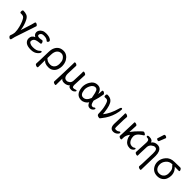

<svg xmlns="http://www.w3.org/2000/svg" viewBox="357 -2481 4393 4393"><g transform="rotate(45 2554.0 -284.5)"><path d="M238.8 185.1Q223.1 185.1 203.1 166.5Q183.1 147.9 183.1 130.9V126Q211.9 50.8 213.9 14.2L214.8 -11.2Q214.8 -78.1 193.8 -160.2Q167 -272 122.1 -350.1Q105 -380.9 81.5 -392.8Q58.1 -404.8 18.1 -404.8Q4.9 -404.8 -2.9 -403.8Q-26.9 -403.8 -26.9 -445.8Q-26.9 -491.2 3.9 -491.2Q62 -491.2 110.1 -472.2Q158.2 -453.1 190.9 -389.2Q252.9 -272.9 271 -119.1L270 -133.8L352.1 -391.1Q373 -460.9 377 -483.9Q379.9 -498 398.9 -498Q415 -498 437 -482.9Q459 -467.8 460.9 -450.2Q460.9 -444.8 456.1 -435.1Q443.8 -405.8 286.1 74.2Q276.9 101.1 263.2 168Q256.8 185.1 238.8 185.1Z M748 23.9Q640.1 23.9 586.9 -15.1Q529.8 -58.1 529.8 -127Q529.8 -220.2 621.1 -255.9Q601.1 -258.8 577.6 -285.9Q554.2 -313 554.2 -352.1Q554.2 -383.8 574 -416Q593.8 -448.2 634.3 -470.2Q674.8 -492.2 733.9 -492.2Q839.8 -492.2 892.1 -452.1Q915 -434.1 915 -418.9Q915 -397.9 901.1 -384Q887.2 -370.1 878.9 -370.1Q869.1 -370.1 854 -384.8Q819.8 -418.9 737.8 -418.9Q682.1 -418.9 658.9 -395.5Q635.7 -372.1 635.7 -350.1Q635.7 -348.1 636.5 -335.7Q637.2 -323.2 652.6 -314.7Q668 -306.2 703.9 -306.2Q739.7 -306.2 778.8 -317.9Q796.9 -317.9 810.5 -296.9Q824.2 -275.9 824.2 -256.8Q824.2 -235.8 807.1 -234.9Q716.8 -226.1 681.4 -213.1Q646 -200.2 628.9 -176Q611.8 -151.9 611.8 -125Q611.8 -122.1 612.3 -106.4Q612.8 -90.8 647 -70.8Q681.2 -50.8 738.8 -50.8Q797.9 -50.8 840.8 -63Q883.8 -75.2 918.9 -110.8Q933.1 -127 946.8 -127Q962.9 -127 962.9 -108.9Q962.9 -75.2 917 -34.2Q855 23.9 748 23.9Z M1308.6 -49.8Q1352.5 -49.8 1384.8 -75.2Q1443.8 -119.1 1443.8 -215.8Q1443.8 -236.8 1438.2 -283Q1432.6 -329.1 1393.8 -372.1Q1355 -415 1305.7 -415Q1239.7 -415 1199.2 -366.9Q1158.7 -318.8 1156.7 -217.8L1153.8 -109.9Q1159.7 -109.9 1182.6 -87.9Q1223.6 -49.8 1308.6 -49.8ZM1127.9 201.2Q1109.9 201.2 1085.7 189.7Q1061.5 178.2 1061.5 158.2Q1065.9 127 1073.7 -229Q1075.7 -324.2 1107.9 -380.9Q1168 -492.2 1299.8 -492.2Q1358.9 -492.2 1406.2 -461.2Q1453.6 -430.2 1484.9 -377Q1524.9 -307.1 1524.9 -213.9Q1524.9 -164.1 1505.9 -107.9Q1486.8 -51.8 1437.3 -13.9Q1387.7 23.9 1316.9 23.9Q1198.7 23.9 1151.9 -40L1149.9 184.1Q1149.9 201.2 1127.9 201.2Z M1707 195.8Q1690.9 195.8 1667 185.3Q1643.1 174.8 1642.1 158.2Q1646 107.9 1654.1 -150.1Q1662.1 -408.2 1662.1 -438L1660.6 -473.1Q1663.1 -490.2 1683.1 -490.2Q1699.7 -490.2 1721.2 -478.5Q1742.7 -466.8 1744.6 -449.2Q1744.6 -433.1 1742.7 -407.2Q1739.7 -373 1734.9 -192.9Q1734.9 -54.2 1831.1 -54.2Q1868.7 -54.2 1904.3 -84Q1939.9 -113.8 1942.9 -171.9Q1952.6 -383.8 1952.6 -414.1L1951.7 -467.8Q1951.7 -481.9 1972.7 -481.9Q1987.8 -481.9 2010.7 -470.9Q2033.7 -460 2037.1 -441.9Q2031.7 -367.2 2022.9 -118.2Q2022.9 -44.9 2058.1 -44.9Q2089.8 -44.9 2108.9 -53.5Q2127.9 -62 2139.6 -62Q2156.7 -62 2156.7 -45.9Q2156.7 -35.2 2142.1 -20Q2106.9 19 2053.7 19Q1967.8 19 1960 -36.1Q1943.8 -12.2 1905.3 4.9Q1866.7 22 1826.7 22Q1750 22 1729 -22L1727.1 129.9V183.1Q1727.1 195.8 1707 195.8Z M2370.1 -50.8Q2465.8 -50.8 2516.1 -184.1L2505.9 -235.8Q2489.7 -333 2468.8 -375Q2447.8 -417 2404.8 -417Q2339.8 -417 2297.9 -339.8Q2262.7 -274.9 2262.7 -211.9Q2262.7 -199.2 2264.6 -186Q2279.8 -50.8 2370.1 -50.8ZM2377.9 23.9Q2209 23.9 2185.1 -183.1Q2183.1 -198.2 2183.1 -212.9Q2183.1 -303.2 2229 -382.8Q2291 -492.2 2404.8 -492.2Q2525.9 -492.2 2556.6 -348.1Q2565.9 -391.1 2567.9 -458Q2568.8 -481.9 2590.8 -481.9Q2607.9 -481.9 2629.4 -466.1Q2650.9 -450.2 2652.8 -432.1Q2646 -379.9 2627.4 -303Q2608.9 -226.1 2589.8 -169.9Q2609.9 -78.1 2637.7 -61Q2652.8 -53.2 2675.8 -53.2Q2691.9 -53.2 2706.3 -66.2Q2720.7 -79.1 2733.9 -79.1Q2751 -79.1 2751 -61Q2751 -48.8 2738.5 -31Q2726.1 -13.2 2702.9 1.5Q2679.7 16.1 2647 16.1Q2575.7 16.1 2545.9 -73.2Q2520 -30.8 2474.4 -3.4Q2428.7 23.9 2377.9 23.9Z M2960 21Q2946.8 21 2924.8 14.2Q2886.7 2.9 2881.8 -30.8Q2879.9 -50.8 2879.4 -86.9Q2878.9 -123 2873.5 -171.6Q2868.2 -220.2 2854 -274.2Q2839.8 -328.1 2825.9 -359.1Q2812 -390.1 2793.5 -399.2Q2774.9 -408.2 2757.8 -408.2Q2738.8 -408.2 2716.8 -405.8Q2692.9 -405.8 2692.9 -446.8Q2692.9 -491.2 2724.1 -491.2Q2817.9 -491.2 2863.8 -439.9Q2930.2 -374 2954.1 -160.2L2960 -101.1Q3069.8 -231 3132.8 -460.9Q3145 -505.9 3168 -505.9Q3189.9 -505.9 3189.9 -473.1Q3189.9 -419.9 3162.1 -318.8Q3117.2 -160.2 3007.8 -24.9Q2989.7 -2.9 2981.9 9Q2974.1 21 2960 21Z M3409.2 17.1Q3298.3 17.1 3298.3 -126L3302.2 -253.9Q3307.1 -397 3307.1 -429.2L3306.2 -470.2Q3308.1 -484.9 3325.2 -484.9Q3336.9 -484.9 3353 -480Q3391.1 -465.8 3393.1 -444.8L3394 -441.9L3387.2 -353L3382.3 -122.1Q3382.3 -104 3384.3 -85Q3386.2 -65.9 3398.7 -62Q3411.1 -58.1 3425.3 -58.1Q3467.3 -58.1 3494.1 -81.1Q3512.2 -95.2 3523.9 -95.2Q3542 -95.2 3542 -74.2Q3542 -58.1 3523.4 -36.1Q3504.9 -14.2 3473.9 1.5Q3442.9 17.1 3409.2 17.1Z M3942.9 16.1Q3829.1 16.1 3771 -84Q3743.2 -130.9 3735.8 -190.9L3733.9 -207Q3710 -184.1 3692.4 -143.1Q3674.8 -102.1 3672.4 -74Q3669.9 -45.9 3669.9 -1Q3669.9 13.2 3648.9 13.2Q3632.8 13.2 3608.9 2.2Q3585 -8.8 3585 -26.9L3589.8 -115.2Q3601.1 -402.8 3601.1 -439.9V-475.1Q3601.1 -488.8 3622.1 -488.8Q3638.2 -488.8 3662.6 -478.3Q3687 -467.8 3687 -449.2Q3683.1 -397.9 3676.3 -242.2Q3745.1 -336.9 3839.8 -428.2Q3891.1 -481 3911.1 -481Q3920.9 -481 3937 -473.1Q3975.1 -455.1 3975.1 -434.1Q3975.1 -423.8 3926.3 -396Q3905.3 -383.8 3872.1 -355Q3809.1 -297.9 3809.1 -233.9Q3809.1 -176.8 3832 -129.9Q3872.1 -50.8 3948.2 -50.8Q3989.3 -50.8 4005.6 -64.5Q4022 -78.1 4034.2 -78.1Q4049.8 -78.1 4049.8 -62Q4049.8 -49.8 4036.4 -31.5Q4022.9 -13.2 3999 1.5Q3975.1 16.1 3942.9 16.1Z M4455.1 192.9Q4438 192.9 4414.6 182.4Q4391.1 171.9 4390.1 155.8L4389.2 152.8Q4395 109.9 4396 64.9L4406.2 -273.9Q4406.2 -315.9 4402.6 -344.5Q4398.9 -373 4384 -394Q4369.1 -415 4333 -415Q4295.9 -415 4250.5 -377.4Q4205.1 -339.8 4201.2 -278.8Q4193.8 -104 4193.8 -74.2Q4193.8 -9.8 4193.4 3.2Q4192.9 16.1 4171.9 16.1Q4156.2 16.1 4131.6 4.6Q4106.9 -6.8 4106.9 -25.9Q4110.8 -64 4123 -350.1Q4123 -363.8 4121.1 -378.9Q4115.2 -437 4064.9 -437Q4025.9 -437 4025.9 -462.9Q4025.9 -488.8 4079.1 -488.8Q4183.1 -488.8 4192.9 -419.9Q4246.1 -492.2 4337.2 -492.2Q4428.2 -492.2 4464.8 -408.2Q4487.8 -354 4487.8 -280.8V-270Q4477.1 73.2 4476.1 179.2Q4476.1 192.9 4455.1 192.9ZM4281.2 -561Q4265.1 -561 4248.5 -570.1Q4231.9 -579.1 4231.9 -589.8Q4231.9 -598.1 4233.9 -600.1L4283.2 -753.9Q4287.1 -770 4310.1 -770Q4329.1 -770 4347.7 -759Q4366.2 -748 4366.2 -731.9Q4366.2 -728 4303.2 -574.2Q4297.9 -561 4281.2 -561Z M4918 -76.2Q4981.9 -121.1 4981.9 -210Q4981.9 -221.2 4977.1 -280Q4972.2 -338.9 4912.1 -393.1Q4899.9 -402.8 4898.9 -414.1H4890.1Q4796.9 -414.1 4742.2 -345.2Q4690.9 -284.2 4690.9 -210.9Q4690.9 -133.8 4732.9 -88.9Q4769 -50.8 4825 -50.8Q4880.9 -50.8 4918 -76.2ZM4840.8 23.9Q4707 23.9 4645 -83Q4610.8 -143.1 4610.8 -212.9Q4610.8 -314 4684.3 -400.9Q4757.8 -487.8 4889.2 -487.8Q5024.9 -487.8 5076.2 -491.2Q5093.8 -491.2 5108.4 -468Q5123 -444.8 5123 -431.2Q5123 -412.1 5106.9 -412.1Q5040 -414.1 4970.2 -414.1Q4993.2 -398.9 5023.9 -352.1Q5062 -293.9 5062 -213.9Q5062 -159.2 5040 -103.5Q5018.1 -47.9 4965.1 -12Q4912.1 23.9 4840.8 23.9Z"/></g></svg>

Font: LXGW WenKai Screen
Style: Regular
Weight: 400
Designer: LXGW / Fontworks Inc.
Foundry: LXGW / Fontworks Inc.
Version: Version 1.510;January 18,2025